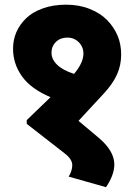

<svg xmlns="http://www.w3.org/2000/svg" viewBox="-20 -683 565 808"><path d="M291.7 -372.1Q331.1 -419.1 331.1 -457.5Q331.1 -485.3 311.7 -505.1Q292.2 -524.8 263.1 -524.8Q234.1 -524.8 215.4 -506.6Q196.7 -488.4 196.7 -460.8Q196.7 -433.3 220.9 -410Q245.2 -386.8 291.7 -372.1ZM269 60.2Q284.1 35.9 284.1 11.6Q284.1 -12.6 252.3 -37.4L92.5 -161.8V-177.5L192.6 -274Q110.2 -308.9 72.5 -361.7Q34.9 -414.6 34.9 -477.8Q34.9 -552.1 89.5 -605.7Q116.3 -632 160 -647.6Q203.7 -663.3 258.3 -663.3Q312.9 -663.3 357.9 -645.3Q402.9 -627.4 431.2 -598.1Q459.6 -568.8 474.7 -533.1Q489.9 -497.5 489.9 -453Q489.9 -408.5 472.4 -369.6Q455 -330.6 417.6 -290.2L310.4 -174.4L394.8 -103.6Q461.1 -48 461.1 9.1Q461.1 53.1 426.2 104.7Z"/></svg>

Font: Khula ExtraBold
Style: Regular
Weight: 800
Designer: Erin McLaughlin, Steve Matteson
Version: Version 1.002;PS 1.0;hotconv 1.0.72;makeotf.lib2.5.5900; ttf